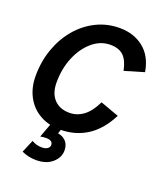

<svg xmlns="http://www.w3.org/2000/svg" viewBox="-134 -633 790 911"><g transform="rotate(20 261.0 -177.5)"><path d="M213 10Q154 10 109.5 -15Q65 -40 40.5 -85.5Q16 -131 16 -190Q16 -263 38.5 -326.5Q61 -390 101.5 -438Q142 -486 196.5 -513Q251 -540 314 -540Q386 -540 435.5 -500.5Q485 -461 498 -384L400 -355Q390 -405 366.5 -427.5Q343 -450 300 -450Q250 -450 209 -415Q168 -380 144 -322.5Q120 -265 120 -195Q120 -140 148.5 -110Q177 -80 226 -80Q264 -80 296 -103.5Q328 -127 353 -179L447 -145Q407 -66 347.5 -28Q288 10 213 10ZM154 185Q135 185 116.5 181Q98 177 81 169L108 105Q120 112 132 115.5Q144 119 159 119Q178 119 188 111.5Q198 104 198 94Q198 70 165 70Q157 70 150.5 70.5Q144 71 135 73L166 -11L222 -9L205 43L196 29Q227 29 246.5 47Q266 65 266 96Q266 132 235.5 158.5Q205 185 154 185Z"/></g></svg>

Font: Radio Canada Big
Style: Italic
Weight: 400
Italic angle: -12°
Designer: Étienne Aubert Bonn
Foundry: Coppers and Brasses
Version: Version 1.001